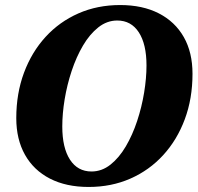

<svg xmlns="http://www.w3.org/2000/svg" viewBox="-20 -726 784 762"><path d="M331.8 16Q242.6 16 178.2 -17.1Q113.8 -50.2 79.2 -111.6Q44.6 -173 44.6 -257Q44.6 -355.2 75.2 -437.3Q105.8 -519.4 160.9 -579.6Q216 -639.8 291.3 -672.9Q366.6 -706 456.8 -706Q546 -706 610.4 -672.9Q674.8 -639.8 709.4 -578.9Q744 -518 744 -433Q744 -334.8 713.4 -252.7Q682.8 -170.6 627.7 -110.4Q572.6 -50.2 497.3 -17.1Q422 16 331.8 16ZM343.2 -45.4Q384 -45.4 418.3 -72.5Q452.6 -99.6 479.2 -144.8Q505.8 -190 524.2 -245.5Q542.6 -301 552 -358.5Q561.4 -416 561.4 -466Q561.4 -550.8 530.9 -597.7Q500.4 -644.6 445.4 -644.6Q404.6 -644.6 370.3 -617.5Q336 -590.4 309.4 -545.2Q282.8 -500 264.4 -444.5Q246 -389 236.6 -331.9Q227.2 -274.8 227.2 -224Q227.2 -139.4 257.7 -92.4Q288.2 -45.4 343.2 -45.4Z"/></svg>

Font: Platypi Light
Style: Italic
Weight: 300
Italic angle: -13°
Designer: David Sargent
Foundry: Bolt Cutter Type
Version: Version 1.200